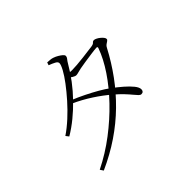

<svg xmlns="http://www.w3.org/2000/svg" viewBox="-169 -1035 1338 1338"><g transform="rotate(-45 500.0 -366.0)"><path d="M155 16Q262 -37 357 -109.5Q452 -182 530 -263.5Q608 -345 664 -428.5Q720 -512 747 -588Q754 -604 737 -602Q718 -601 683.5 -596Q649 -591 614.5 -586Q580 -581 561 -577Q545 -574 530 -569.5Q515 -565 506 -565Q495 -565 479 -575Q463 -585 447 -598L461 -617Q476 -614 487.5 -612.5Q499 -611 508 -611Q528 -611 559.5 -613.5Q591 -616 624 -620Q657 -624 683 -627.5Q709 -631 719 -632Q741 -635 747.5 -643.5Q754 -652 765 -652Q773 -652 785 -646Q797 -640 808 -631Q819 -622 826.5 -612.5Q834 -603 834 -595Q834 -587 825.5 -581.5Q817 -576 807 -569Q797 -562 791 -549Q741 -454 678.5 -368.5Q616 -283 539.5 -208Q463 -133 371.5 -71Q280 -9 171 40ZM733 -151Q724 -151 714 -161Q704 -171 689 -189.5Q674 -208 650 -233.5Q626 -259 589 -291Q539 -334 477 -374.5Q415 -415 343 -448L356 -468Q405 -448 451.5 -425Q498 -402 539 -378.5Q580 -355 611 -332Q648 -305 681.5 -276Q715 -247 736 -221Q757 -195 757 -176Q757 -164 751 -157.5Q745 -151 733 -151ZM152 -320Q198 -351 245 -394Q292 -437 334.5 -485Q377 -533 410.5 -577.5Q444 -622 463 -657Q482 -692 482 -708Q482 -721 463.5 -731Q445 -741 418 -751L425 -772Q438 -771 452.5 -770Q467 -769 480 -764Q495 -759 511 -749.5Q527 -740 538 -730.5Q549 -721 549 -713Q549 -701 540 -690.5Q531 -680 520 -661Q489 -607 450 -555.5Q411 -504 365.5 -457Q320 -410 270.5 -369.5Q221 -329 169 -298Z"/></g></svg>

Font: Noto Serif JP ExtraLight
Style: Regular
Weight: 200
Designer: Ryoko NISHIZUKA  (kana & ideographs); Frank Grießhammer (Latin, Greek & Cyrillic); Wenlong ZHANG  (bopomofo); Sandoll Co
Foundry: Adobe
Version: Version 2.002-H1;hotconv 1.1.0;makeotfexe 2.6.0